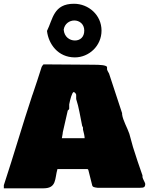

<svg xmlns="http://www.w3.org/2000/svg" viewBox="-36 -1020 792 1021"><path d="M213.9 -855.5C221.7 -787.1 271.5 -714.8 362.3 -714.8C436.5 -714.8 503.9 -775.4 503.9 -857.4C503.9 -940.4 434.6 -1000 357.4 -1000C248.1 -1000 245.3 -918.3 213.9 -855.5ZM302.7 -862.3C307.6 -894.5 334 -911.1 359.4 -911.1C384.8 -911.1 412.1 -893.6 412.1 -857.4C412.1 -823.2 390.6 -804.7 362.3 -804.7C335 -804.7 305.7 -823.2 302.7 -862.3ZM269.5 -121.1H419.9C432.6 -121.1 432.6 -122.1 435.5 -109.4L454.1 -35.2C456.1 -24.4 467.8 -23.4 482.4 -21.5H709C729.5 -21.5 736.3 -24.4 736.3 -43C733.4 -53.7 724.6 -65.4 721.7 -78.1V-87.9V-86.9C704.3 -136.6 687 -186.8 671.2 -238.1L651.8 -308.7C641 -340.8 617.3 -380 613.3 -412.1V-418C590.1 -488.2 567 -558.6 543.9 -628.9C539.1 -637.7 534.2 -645.5 533.2 -651.4V-664.1C527.3 -673.8 497.1 -675.8 459 -675.8L195.3 -677.7C190.5 -672.9 189.6 -670.8 185.5 -664.1C169.6 -614.3 153.6 -564.5 136.7 -515.6V-516.6C83.3 -356.2 37.5 -195.9 -15.6 -35.2V-18.6H195.3C266.6 -18.6 254.5 -70.5 269.5 -121.1ZM293 -294.9V-293ZM400.4 -353.5C400.4 -349.6 404.3 -345.7 405.3 -341.8V-331.1C409.2 -316.4 414.1 -295.9 414.1 -285.2H293C293 -290 297.9 -307.6 297.9 -316.4C306.7 -354.7 315.5 -393.2 324.2 -431.6C324.2 -433.6 330.1 -435.5 332 -441.4V-464.8C337 -491.2 346.8 -528.3 355.5 -530.3V-531.2C362.3 -528.3 366.2 -524.4 369.1 -516.6V-493.2C383.8 -449.3 390.5 -399.8 400.4 -353.5Z"/></svg>

Font: Bowlby One SC
Style: Regular
Weight: 400
Width: 1
Version: Version 1.2